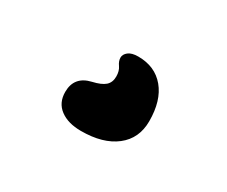

<svg xmlns="http://www.w3.org/2000/svg" viewBox="-62 -226 740 626"><g transform="rotate(30 308.0 87.0)"><path d="M272.9 238.8Q224.1 238.8 194.6 216.8Q165 194.8 165 153.8Q165 95.7 224.1 82Q256.3 74.7 270.3 62.3Q284.2 49.8 284.2 27.8Q284.2 6.8 274.7 -6.6Q265.1 -20 265.1 -33.2Q265.1 -45.4 277.3 -55.2Q289.6 -64.9 314 -64.9Q377.4 -64.9 413.8 -21.2Q450.2 22.5 450.2 100.1Q450.2 165 402.8 201.9Q355.5 238.8 272.9 238.8Z"/></g></svg>

Font: Shantell Sans Irregular Bouncy
Style: Regular
Weight: 800
Designer: Stephen Nixon, Anya Danilova, Shantell Martin
Foundry: Arrow Type
Version: Version 1.006;[9816181b4]